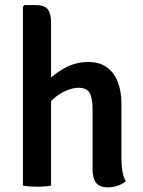

<svg xmlns="http://www.w3.org/2000/svg" viewBox="-20 -756 584 782"><path d="M188 0Q164 4.5 130 4.5Q99 4.5 73.5 0V-729L80 -735.5H124.5Q160.5 -735.5 174.2 -718.5Q188 -701.5 188 -662.5ZM474.5 -110.5Q474.5 -83.5 478.2 -59.8Q482 -36 492.5 -18Q480 -7 460.5 0Q441 7 419.5 7Q385 7 371 -11.8Q357 -30.5 357 -67V-310Q357 -356 345.2 -377.2Q333.5 -398.5 300 -398.5Q277 -398.5 250.2 -387.2Q223.5 -376 199 -354.8Q174.5 -333.5 159 -303V-412Q192.5 -449.5 239 -476.5Q285.5 -503.5 340 -503.5Q386 -503.5 415.8 -481.5Q445.5 -459.5 460 -421.5Q474.5 -383.5 474.5 -336Z"/></svg>

Font: Signika Medium
Style: Regular
Weight: 500
Designer: Anna Giedry
Foundry: Anna Giedry
Version: Version 2.000